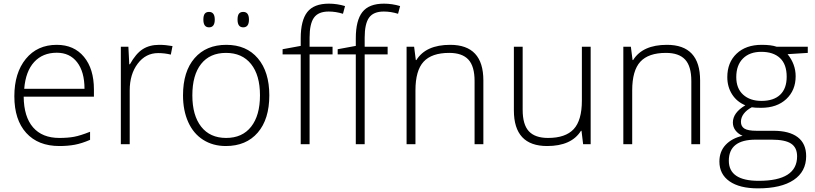

<svg xmlns="http://www.w3.org/2000/svg" viewBox="-20 -785 4436 1045"><path d="M303.2 9.8Q187.5 9.8 122.8 -61.5Q58.1 -132.8 58.1 -261.2Q58.1 -388.2 120.6 -464.6Q183.1 -541 289.1 -541Q382.8 -541 437 -475.6Q491.2 -410.2 491.2 -297.9V-258.8H108.9Q109.9 -149.4 159.9 -91.8Q210 -34.2 303.2 -34.2Q348.6 -34.2 383.1 -40.5Q417.5 -46.9 470.2 -67.9V-23.9Q425.3 -4.4 387.2 2.7Q349.1 9.8 303.2 9.8ZM289.1 -498Q212.4 -498 166 -447.5Q119.6 -397 111.8 -301.8H439.9Q439.9 -394 399.9 -446Q359.9 -498 289.1 -498Z M846.7 -541Q880.4 -541 918.9 -534.2L909.7 -487.8Q876.5 -496.1 840.8 -496.1Q772.9 -496.1 729.5 -438.5Q686 -380.9 686 -293V0H637.7V-530.8H678.7L683.6 -435.1H687Q719.7 -493.7 756.8 -517.3Q793.9 -541 846.7 -541Z M1445.8 -266.1Q1445.8 -136.2 1382.8 -63.2Q1319.8 9.8 1209 9.8Q1139.2 9.8 1085.9 -23.9Q1032.7 -57.6 1004.4 -120.6Q976.1 -183.6 976.1 -266.1Q976.1 -396 1039.1 -468.5Q1102.1 -541 1211.9 -541Q1321.3 -541 1383.5 -467.5Q1445.8 -394 1445.8 -266.1ZM1026.9 -266.1Q1026.9 -156.7 1075 -95.5Q1123 -34.2 1210.9 -34.2Q1298.8 -34.2 1346.9 -95.5Q1395 -156.7 1395 -266.1Q1395 -376 1346.4 -436.5Q1297.9 -497.1 1210 -497.1Q1122.1 -497.1 1074.5 -436.8Q1026.9 -376.5 1026.9 -266.1ZM1086.9 -678.2Q1086.9 -700.7 1094.5 -710.4Q1102.1 -720.2 1117.7 -720.2Q1148.9 -720.2 1148.9 -678.2Q1148.9 -636.2 1117.7 -636.2Q1086.9 -636.2 1086.9 -678.2ZM1272.9 -678.2Q1272.9 -700.7 1280.5 -710.4Q1288.1 -720.2 1303.7 -720.2Q1335 -720.2 1335 -678.2Q1335 -636.2 1303.7 -636.2Q1272.9 -636.2 1272.9 -678.2Z M1790 -488.8H1665V0H1616.7V-488.8H1518.1V-517.1L1616.7 -535.2V-576.2Q1616.7 -673.8 1652.6 -719.5Q1688.5 -765.1 1770 -765.1Q1814 -765.1 1857.9 -752L1846.7 -710Q1807.6 -722.2 1769 -722.2Q1712.4 -722.2 1688.7 -688.7Q1665 -655.3 1665 -580.1V-530.8H1790ZM2089.8 -488.8H1964.8V0H1916.5V-488.8H1817.9V-517.1L1916.5 -535.2V-576.2Q1916.5 -673.8 1952.4 -719.5Q1988.3 -765.1 2069.8 -765.1Q2113.8 -765.1 2157.7 -752L2146.5 -710Q2107.4 -722.2 2068.8 -722.2Q2012.2 -722.2 1988.5 -688.7Q1964.8 -655.3 1964.8 -580.1V-530.8H2089.8Z M2563 0V-344.2Q2563 -424.3 2529.3 -460.7Q2495.6 -497.1 2424.8 -497.1Q2329.6 -497.1 2285.4 -449Q2241.2 -400.9 2241.2 -293V0H2192.9V-530.8H2233.9L2243.2 -458H2246.1Q2297.9 -541 2430.2 -541Q2610.8 -541 2610.8 -347.2V0Z M2824.7 -530.8V-187Q2824.7 -106.9 2858.4 -70.6Q2892.1 -34.2 2962.9 -34.2Q3057.6 -34.2 3102.3 -82Q3147 -129.9 3147 -237.8V-530.8H3194.8V0H3153.8L3145 -73.2H3142.1Q3090.3 9.8 2958 9.8Q2776.9 9.8 2776.9 -184.1V-530.8Z M3742.7 0V-344.2Q3742.7 -424.3 3709 -460.7Q3675.3 -497.1 3604.5 -497.1Q3509.3 -497.1 3465.1 -449Q3420.9 -400.9 3420.9 -293V0H3372.6V-530.8H3413.6L3422.9 -458H3425.8Q3477.5 -541 3609.9 -541Q3790.5 -541 3790.5 -347.2V0Z M4376.5 -530.8V-497.1L4266.6 -490.2Q4310.5 -435.5 4310.5 -370.1Q4310.5 -293.5 4259.5 -245.8Q4208.5 -198.2 4122.6 -198.2Q4086.4 -198.2 4071.8 -201.2Q4043 -186 4027.8 -165.5Q4012.7 -145 4012.7 -122.1Q4012.7 -96.7 4032 -85Q4051.3 -73.2 4096.7 -73.2H4189.5Q4275.9 -73.2 4321.8 -38.3Q4367.7 -3.4 4367.7 64.9Q4367.7 148.9 4299.6 194.6Q4231.4 240.2 4105.5 240.2Q4005.4 240.2 3950.4 201.7Q3895.5 163.1 3895.5 94.2Q3895.5 39.6 3929.4 3.4Q3963.4 -32.7 4021.5 -45.9Q3997.6 -56.2 3983.2 -75Q3968.8 -93.8 3968.8 -118.2Q3968.8 -171.4 4036.6 -211.9Q3990.2 -231 3964.4 -271.7Q3938.5 -312.5 3938.5 -365.2Q3938.5 -444.8 3989 -492.9Q4039.6 -541 4125.5 -541Q4177.7 -541 4206.5 -530.8ZM3946.8 89.8Q3946.8 199.2 4109.4 199.2Q4318.4 199.2 4318.4 65.9Q4318.4 18.1 4285.6 -3.4Q4252.9 -24.9 4179.7 -24.9H4092.8Q3946.8 -24.9 3946.8 89.8ZM3987.3 -365.2Q3987.3 -303.7 4024.7 -269.8Q4062 -235.8 4124.5 -235.8Q4190.9 -235.8 4226.3 -269.5Q4261.7 -303.2 4261.7 -367.2Q4261.7 -435.1 4225.3 -469Q4189 -502.9 4123.5 -502.9Q4060.1 -502.9 4023.7 -466.6Q3987.3 -430.2 3987.3 -365.2Z"/></svg>

Font: Zoram GWebM Light
Style: Regular
Weight: 300
Foundry: Ascender Corporation
Version: Version 1.000